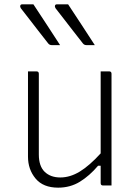

<svg xmlns="http://www.w3.org/2000/svg" viewBox="-20 -855 640 885"><path d="M134 -835Q165 -788 196.5 -740Q228 -692 257 -647H219Q208 -647 202 -655Q175 -690 155.5 -714.5Q136 -739 118 -763Q100 -787 76 -817Q72 -823 73.5 -829Q75 -835 82 -835ZM294 -835Q325 -788 356.5 -740Q388 -692 417 -647H379Q368 -647 362 -655Q335 -690 315.5 -714.5Q296 -739 278 -763Q260 -787 236 -817Q232 -823 233.5 -829Q235 -835 242 -835ZM148 -526Q159 -526 159 -515V-143Q159 -89 186 -63Q213 -37 258 -37Q303 -37 347.5 -64Q392 -91 444 -148V-526H483Q494 -526 494 -515V0H455Q444 0 444 -11V-91H432Q393 -45 348.5 -17.5Q304 10 248 10Q179 10 144 -32Q109 -74 109 -133V-526Z"/></svg>

Font: Recursive Mn Lnr St Lt
Style: Regular
Weight: 300
Monospace: yes
Version: Version 1.079;hotconv 1.0.112;makeotfexe 2.5.65598; ttfautoh